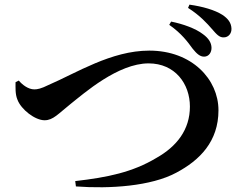

<svg xmlns="http://www.w3.org/2000/svg" viewBox="-20 -834 1040 827"><path d="M859 -590C880 -590 892 -609 891 -630C890 -650 879 -669 854 -687C823 -711 768 -731 717 -741L709 -727C762 -690 788 -654 810 -624C827 -603 841 -590 859 -590ZM944 -673C964 -673 978 -690 977 -711C976 -736 962 -754 938 -770C905 -791 853 -806 796 -814L790 -800C842 -767 873 -732 893 -709C913 -686 925 -672 944 -673ZM47 -480C47 -458 45 -429 55 -405C71 -362 131 -316 172 -316C209 -316 231 -344 285 -387C342 -432 488 -561 620 -561C734 -561 798 -473 798 -375C798 -275 741 -203 654 -154C551 -92 443 -70 304 -54L307 -31C454 -20 631 -32 739 -90C841 -144 921 -225 921 -359C921 -492 807 -616 623 -616C459 -616 308 -519 189 -468C157 -452 141 -449 128 -449C101 -449 75 -470 61 -487Z"/></svg>

Font: Source Han Serif
Style: Bold
Weight: 700
Designer: Ryoko NISHIZUKA 西塚涼子 (kana & ideographs); Frank Grießhammer (Latin, Greek & Cyrillic); Wenlong ZHANG 张文龙 (bopomofo); San
Foundry: Adobe Systems Incorporated
Version: Version 1.001;PS 1.001;hotconv 16.6.54;makeotf.lib2.5.65590